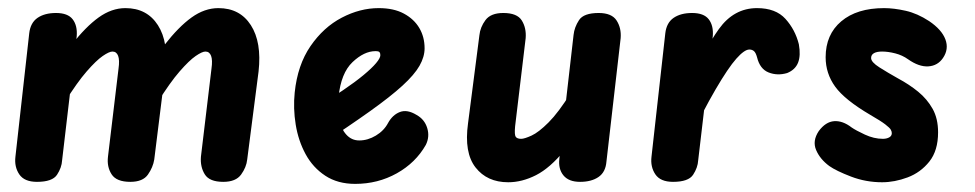

<svg xmlns="http://www.w3.org/2000/svg" viewBox="-20 -448 2402 473"><path d="M71 0Q40 0 27.5 -18.5Q15 -37 18 -62L52 -366Q55 -392 72.5 -404Q90 -416 118 -416Q147 -416 159 -400.5Q171 -385 169 -359L133 -53Q132 -35 120.5 -17.5Q109 0 71 0ZM301 0Q267 0 255 -18.5Q243 -37 246 -62L272 -279Q275 -300 271 -310.5Q267 -321 257 -321Q249 -321 233 -310Q217 -299 193.5 -272Q170 -245 140 -197L156 -337Q191 -382 223 -405Q255 -428 289 -428Q342 -428 369 -386Q396 -344 387 -272L360 -55Q357 -36 344.5 -18Q332 0 301 0ZM530 0Q496 0 484.5 -18.5Q473 -37 475 -62L501 -279Q504 -300 500 -310.5Q496 -321 486 -321Q478 -321 462 -310Q446 -299 422.5 -272Q399 -245 369 -197L385 -337Q420 -382 452 -405Q484 -428 518 -428Q571 -428 598 -386Q625 -344 617 -272L589 -55Q587 -36 574 -18Q561 0 530 0Z M855 5Q812 5 781.5 -15Q751 -35 733 -68Q715 -101 708.5 -141Q702 -181 706 -220Q713 -288 745 -334.5Q777 -381 822 -404.5Q867 -428 913 -428Q950 -428 975 -414.5Q1000 -401 1013 -379Q1026 -357 1026 -329Q1026 -308 1013.5 -286Q1001 -264 971.5 -237Q942 -210 891.5 -174Q841 -138 765 -88L758 -184Q796 -206 825.5 -226Q855 -246 875.5 -263Q896 -280 906.5 -292.5Q917 -305 917 -312Q917 -317 915 -319.5Q913 -322 905 -322Q877 -322 848.5 -295Q820 -268 814 -209Q810 -179 815 -155Q820 -131 833 -116.5Q846 -102 865 -102Q886 -102 906 -114Q926 -126 936 -145Q947 -165 965 -172Q983 -179 1006 -165Q1026 -154 1032.5 -132.5Q1039 -111 1029 -91Q1004 -47 957.5 -21Q911 5 855 5Z M1232 1Q1180 1 1151.5 -35.5Q1123 -72 1133 -144L1161 -361Q1163 -381 1176 -398.5Q1189 -416 1220 -416Q1254 -416 1265.5 -397.5Q1277 -379 1275 -354L1249 -137Q1247 -116 1250.5 -111Q1254 -106 1264 -106Q1272 -106 1289.5 -114Q1307 -122 1331.5 -146.5Q1356 -171 1386 -219L1371 -78Q1335 -34 1300.5 -16.5Q1266 1 1232 1ZM1409 0Q1381 0 1368 -16Q1355 -32 1358 -57L1393 -362Q1395 -381 1406.5 -398.5Q1418 -416 1455 -416Q1487 -416 1499 -397.5Q1511 -379 1509 -354L1474 -50Q1472 -24 1454.5 -12Q1437 0 1409 0Z M1638 0Q1607 0 1594.5 -18.5Q1582 -37 1585 -62L1619 -366Q1622 -392 1639.5 -404Q1657 -416 1685 -416Q1714 -416 1726 -400.5Q1738 -385 1736 -359L1700 -53Q1699 -35 1687.5 -17.5Q1676 0 1638 0ZM1919 -268Q1895 -261 1873.5 -269.5Q1852 -278 1845 -307Q1842 -318 1837.5 -322Q1833 -326 1826 -326Q1814 -326 1794 -303.5Q1774 -281 1743 -228Q1712 -175 1668 -84L1680 -240Q1714 -325 1751 -376.5Q1788 -428 1845 -428Q1891 -428 1915 -401.5Q1939 -375 1948 -339Q1953 -311 1946 -293.5Q1939 -276 1919 -268Z M2153 1Q2113 1 2076.5 -13Q2040 -27 2023 -39Q2000 -56 1990.5 -78.5Q1981 -101 1997 -125Q2014 -148 2035 -149.5Q2056 -151 2078 -134Q2088 -127 2110.5 -116.5Q2133 -106 2155 -106Q2164 -106 2170.5 -109.5Q2177 -113 2177 -120Q2177 -124 2174.5 -128.5Q2172 -133 2161 -141.5Q2150 -150 2124 -165Q2061 -202 2037.5 -234.5Q2014 -267 2014 -307Q2014 -363 2052.5 -395.5Q2091 -428 2158 -428Q2182 -428 2211 -421.5Q2240 -415 2269 -396Q2300 -375 2309 -351Q2318 -327 2303 -305Q2290 -286 2267 -284.5Q2244 -283 2217 -302Q2203 -312 2185.5 -316.5Q2168 -321 2153 -321Q2140 -321 2133 -317Q2126 -313 2126 -305Q2126 -295 2146.5 -282Q2167 -269 2192 -255Q2220 -240 2242 -222Q2264 -204 2277.5 -180Q2291 -156 2291 -122Q2291 -77 2269.5 -50Q2248 -23 2216 -11Q2184 1 2153 1Z"/></svg>

Font: Edu SA Beginner
Style: Bold
Weight: 700
Version: Version 1.003